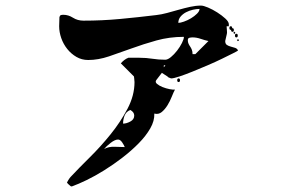

<svg xmlns="http://www.w3.org/2000/svg" viewBox="-20 -594 1040 688"><path d="M792 -500Q792 -497 793 -486.5Q794 -476 793 -473Q793 -471 790 -460Q787 -449 787 -447Q787 -437 793 -433Q799 -429 807 -427Q815 -425 822.5 -422.5Q830 -420 833 -413Q831 -411 815 -403Q799 -395 775.5 -383.5Q752 -372 724 -360Q696 -348 670 -337.5Q644 -327 623 -320Q602 -313 593 -313Q591 -314 588 -315Q583 -316 580 -320Q578 -321 570 -326.5Q562 -332 560 -333L540 -307Q535 -300 542.5 -293.5Q550 -287 562.5 -282Q575 -277 588 -274.5Q601 -272 607 -273Q602 -264 595.5 -247.5Q589 -231 580 -216.5Q571 -202 559.5 -192.5Q548 -183 533 -187Q534 -161 518.5 -134Q503 -107 477 -80.5Q451 -54 418.5 -29Q386 -4 353 16.5Q320 37 290 51.5Q260 66 240 73Q239 74 237 74Q234 74 233 73Q230 71 225 66Q220 61 220 60Q220 59 225 51Q230 43 233 40Q262 9 301.5 -30Q341 -69 376.5 -113Q412 -157 437 -204.5Q462 -252 462 -300Q462 -302 461.5 -305.5Q461 -309 461 -312Q460 -316 460 -320L413 -367Q418 -373 425 -378.5Q432 -384 440 -387H480Q504 -387 526 -383.5Q548 -380 572 -380Q581 -380 592.5 -389.5Q604 -399 614.5 -412.5Q625 -426 632 -440Q639 -454 639 -462Q587 -462 540.5 -449Q494 -436 451.5 -420.5Q409 -405 370.5 -392Q332 -379 296 -379Q273 -379 254 -390Q235 -401 221 -418.5Q207 -436 199.5 -457.5Q192 -479 192 -500L193 -533Q195 -539 198.5 -540Q202 -541 207 -541Q225 -541 241.5 -530.5Q258 -520 279 -520Q346 -520 410 -526Q474 -532 540 -540Q558 -542 578.5 -547.5Q599 -553 620 -559Q641 -565 661.5 -569.5Q682 -574 700 -574Q709 -574 725.5 -567Q742 -560 758.5 -549.5Q775 -539 787.5 -527.5Q800 -516 800 -507V-500ZM695 -562Q684 -562 671 -559Q658 -556 646.5 -550Q635 -544 627 -534.5Q619 -525 619 -512Q626 -512 639 -516.5Q652 -521 664.5 -528.5Q677 -536 686 -545Q695 -554 695 -562ZM813 -493Q818 -493 818 -486.5Q818 -480 813 -480Q808 -480 808 -487H807Q802 -487 802 -493.5Q802 -500 807 -500Q812 -500 812 -493ZM820 -473Q817 -473 817 -477Q817 -481 820 -480Q823 -479 823 -476.5Q823 -474 820 -473ZM827 -460Q822 -460 822 -466.5Q822 -473 827 -473Q832 -473 832 -466.5Q832 -460 827 -460ZM727 -447Q713 -450 698.5 -455Q684 -460 670 -460Q664 -460 658.5 -458.5Q653 -457 653 -450Q653 -443 655.5 -437.5Q658 -432 661.5 -427Q665 -422 667.5 -415.5Q670 -409 670 -400H680ZM833 -447Q830 -446 830 -450Q830 -454 833 -453Q836 -453 836 -450Q836 -447 833 -447ZM567 -360V-353L573 -360ZM620 -300Q615 -300 615 -306.5Q615 -313 620 -313Q625 -313 625 -306.5Q625 -300 620 -300ZM461 -180Q461 -192 447 -200Q432 -194 426.5 -180Q421 -166 421 -151Q433 -151 447 -158.5Q461 -166 461 -180ZM427 -67Q425 -73 418 -83.5Q411 -94 403 -94Q392 -94 376.5 -82Q361 -70 353 -60Q369 -69 391.5 -68Q414 -67 427 -67Z"/></svg>

Font: Genkaimincho
Style: Regular
Weight: 800
Designer: Dr. Ken Lunde (project architect, glyph set definition & overall production); Masataka HATTORI \u670D \u90E8 \u6B63 \u8C
Foundry: Adobe Systems Incorporated
Version: Version 1.00